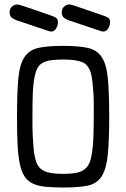

<svg xmlns="http://www.w3.org/2000/svg" viewBox="-20 -827 565 858"><path d="M23 -772Q23 -788 33.5 -797.5Q44 -807 57 -807Q61 -807 65 -806Q69 -805 83 -800.5Q97 -796 125.5 -786Q154 -776 207 -758Q216 -755 227.5 -749.5Q239 -744 239 -727Q239 -724 237.5 -717Q236 -710 232.5 -703Q229 -696 223 -691Q217 -686 207 -686Q205 -686 200 -687.5Q195 -689 180 -694Q165 -699 135.5 -709Q106 -719 55 -736Q43 -740 33 -747.5Q23 -755 23 -772ZM256 -772Q256 -788 266.5 -797.5Q277 -807 290 -807Q294 -807 298 -806Q302 -805 316 -800.5Q330 -796 358.5 -786Q387 -776 440 -758Q449 -755 460.5 -749.5Q472 -744 472 -727Q472 -724 470.5 -717Q469 -710 465.5 -703Q462 -696 456 -691Q450 -686 440 -686Q438 -686 433 -687.5Q428 -689 413 -694Q398 -699 368.5 -709Q339 -719 288 -736Q276 -740 266 -747.5Q256 -755 256 -772ZM56 -305Q56 -414 62 -477Q68 -540 89.5 -572Q111 -604 152 -613Q193 -622 262 -622Q331 -622 372 -613Q413 -604 434.5 -572Q456 -540 462 -476.5Q468 -413 468 -305Q468 -197 461.5 -134Q455 -71 434 -38.5Q413 -6 372 2.5Q331 11 262 11Q216 11 182.5 7.5Q149 4 126 -7Q103 -18 89.5 -39Q76 -60 68.5 -95Q61 -130 58.5 -181.5Q56 -233 56 -305ZM125 -314Q125 -293 125 -267.5Q125 -242 126.5 -216Q128 -190 130 -165Q132 -140 137 -121Q141 -102 149 -88.5Q157 -75 171 -66.5Q185 -58 207 -54Q229 -50 262 -50Q295 -50 317.5 -54Q340 -58 354 -67.5Q368 -77 376 -91.5Q384 -106 388 -127Q396 -168 397.5 -217.5Q399 -267 399 -314Q399 -337 399 -362Q399 -387 397.5 -411Q396 -435 393.5 -457Q391 -479 387 -497Q376 -538 347 -549.5Q318 -561 262 -561Q231 -561 209.5 -558Q188 -555 173 -547.5Q158 -540 149.5 -526Q141 -512 136 -490Q128 -455 126.5 -408Q125 -361 125 -314Z"/></svg>

Font: CMU Typewriter Custom
Style: Regular
Weight: 500
Monospace: yes
Version: Version 0.7.0